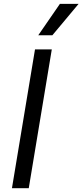

<svg xmlns="http://www.w3.org/2000/svg" viewBox="-20 -986 432 1006"><path d="M251.4 -727.3 130.7 0H42.6L163.4 -727.3ZM180.4 -801.1 294 -965.9H392L254.3 -801.1Z"/></svg>

Font: Karasuma Gothic
Style: Italic
Weight: 400
Italic angle: -9.39999°
Designer: Rasmus Andersson / Ryoko Nishizuka
Foundry: Genbu
Version: Version 1.00